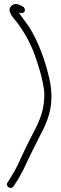

<svg xmlns="http://www.w3.org/2000/svg" viewBox="-20 -696 303 960"><path d="M18 216C4 235 35 256 48 235L54 226C58 219 64 210 72 198C79 185 88 169 98 150C115 114 135 71 153 36C181 -23 217 -77 231 -148C241 -200 238 -252 227 -302C205 -398 171 -488 126 -561C107 -588 89 -611 73 -634C88 -625 111 -633 103 -653C101 -658 99 -661 94 -663L81 -670C65 -678 52 -678 41 -670C7 -644 48 -606 65 -584C99 -539 130 -485 152 -426C172 -370 193 -305 201 -240C206 -149 176 -88 145 -29C118 22 91 80 66 134C52 162 37 185 24 207Z"/></svg>

Font: Stray Cat
Style: UltCn
Weight: 400
Version: Version 1.0